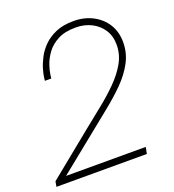

<svg xmlns="http://www.w3.org/2000/svg" viewBox="-137 -855 868 960"><g transform="rotate(-20 297.0 -375.0)"><path d="M480 0H-1L4 -28L234 -215Q287 -258 338.5 -299Q390 -340 432 -382Q474 -424 499.5 -469Q525 -514 525 -565Q525 -612 503 -645.5Q481 -679 444 -697.5Q407 -716 361 -716Q303 -716 265.5 -696Q228 -676 206.5 -646.5Q185 -617 175 -587.5Q165 -558 162.5 -538Q160 -518 160 -518H126Q126 -518 128 -535Q130 -552 137.5 -578Q145 -604 160.5 -634Q176 -664 202 -690Q228 -716 267 -733Q306 -750 362 -750Q419 -750 464 -726.5Q509 -703 534.5 -662Q560 -621 560 -566Q560 -509 533.5 -459.5Q507 -410 462.5 -365.5Q418 -321 364 -278Q310 -235 255 -190L22 -2L14 -35H487Z"/></g></svg>

Font: Be Vietnam Pro Variable Thin
Style: Italic
Weight: 100
Italic angle: -12°
Designer: Lam Bao, Tony Le, Vietanh Nguyen
Foundry: Yellow Type Foundry
Version: Version 1.002